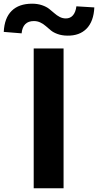

<svg xmlns="http://www.w3.org/2000/svg" viewBox="-111 -1010 526 1030"><path d="M69.8 0V-750H230V0ZM-90.8 -838.9Q-87.4 -913.6 -48.3 -951.9Q-9.3 -990.2 61 -990.2Q90.3 -990.2 114 -982.2Q137.7 -974.1 152.6 -962.4Q167.5 -950.7 180.7 -939Q193.8 -927.2 209.2 -919.2Q224.6 -911.1 242.2 -911.1Q266.1 -911.1 280.5 -928Q294.9 -944.8 298.8 -976.1L395 -970.2Q391.6 -895.5 353.5 -856.4Q315.4 -817.4 249 -818.8Q220.7 -819.3 198.2 -827.4Q175.8 -835.4 161.9 -846.9Q147.9 -858.4 135.3 -869.6Q122.6 -880.9 106.4 -888.9Q90.3 -897 70.8 -897Q11.2 -897 4.9 -831.1Z"/></svg>

Font: Mattone
Style: Regular
Weight: 400
Width: 6
Designer: Nunzio Mazzaferro
Foundry: Collletttivo
Version: Version 2.000;Glyphs 3.2 (3217)